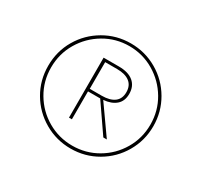

<svg xmlns="http://www.w3.org/2000/svg" viewBox="-113 -850 844 804"><g transform="rotate(30 309.0 -448.0)"><path d="M55 -448Q55 -518 89 -576Q123 -634 181.5 -668Q240 -702 309 -702Q378 -702 436.5 -668Q495 -634 529 -575.5Q563 -517 563 -448Q563 -379 529 -320.5Q495 -262 436.5 -228Q378 -194 309 -194Q240 -194 181.5 -228Q123 -262 89 -320Q55 -378 55 -448ZM549 -448Q549 -514 516.5 -569Q484 -624 429 -656.5Q374 -689 309 -689Q244 -689 189 -656.5Q134 -624 101.5 -569Q69 -514 69 -448Q69 -382 101.5 -327Q134 -272 189 -240Q244 -208 309 -208Q374 -208 429 -240Q484 -272 516.5 -327Q549 -382 549 -448ZM239 -593H313Q359 -593 383.5 -572.5Q408 -552 408 -515Q408 -480 386 -461Q364 -442 326 -439L422 -303H405L312 -438H253V-303H239ZM394 -515Q394 -547 372.5 -563.5Q351 -580 312 -580H254V-451H312Q351 -451 372.5 -467Q394 -483 394 -515Z"/></g></svg>

Font: Hanken Grotesk Thin
Style: Regular
Weight: 100
Designer: Alfredo Marco Pradil
Foundry: Hanken Design Co.
Version: Version 3.014